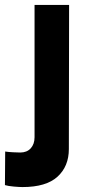

<svg xmlns="http://www.w3.org/2000/svg" viewBox="-60 -528 350 778"><path d="M31 230Q19 230 -4 228Q-27 226 -40 222L-39 86Q-27 88 -7.5 89Q12 90 22 90Q49 90 64.5 73Q80 56 80 28V-508H220L219 76Q219 146 173 188Q127 230 31 230Z"/></svg>

Font: Inclusive Sans
Style: Regular
Weight: 400
Designer: Olivia King
Foundry: Olivia King
Version: Version 2.004